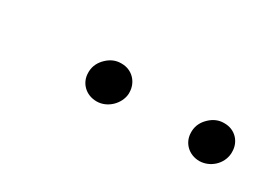

<svg xmlns="http://www.w3.org/2000/svg" viewBox="-19 -849 460 335"><g transform="rotate(30 211.0 -682.0)"><path d="M125 -681.6C125 -680.7 125 -679.7 125 -678.7C125 -658.7 140.6 -642.6 162.6 -642.6C184.6 -642.6 203.1 -661.6 204.6 -681.6C204.6 -682.6 204.6 -683.6 204.6 -684.6C204.6 -704.6 189.5 -721.7 168 -721.7C167.5 -721.7 167 -721.7 166.5 -721.7C156.2 -721.7 147 -717.8 138.7 -710C130.4 -702.1 125.5 -692.9 125 -681.6ZM332.5 -681.2C332.5 -680.2 332.5 -679.2 332.5 -678.2C332.5 -658.2 348.1 -642.1 370.1 -642.1C391.6 -642.6 410.2 -659.7 411.6 -681.2C411.6 -682.6 411.6 -683.6 411.6 -685.1C411.6 -704.6 397 -721.2 375.5 -721.2C375 -721.2 374.5 -721.2 374 -721.2C363.8 -721.2 354.5 -717.3 346.2 -709.5C337.9 -701.7 333 -692.4 332.5 -681.2Z"/></g></svg>

Font: Roboto Light
Style: Italic
Weight: 300
Italic angle: -12°
Designer: Google
Version: Version 2.137; 2017